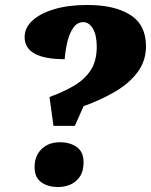

<svg xmlns="http://www.w3.org/2000/svg" viewBox="-20 -744 607 772"><path d="M179 -354Q237 -375 279.5 -400.5Q322 -426 345.5 -463Q369 -500 369 -556Q369 -603 353.5 -629Q338 -655 315 -655Q291 -655 275.5 -633.5Q260 -612 251.5 -578Q243 -544 240 -506Q79 -506 79 -595Q79 -632 110 -661Q141 -690 198 -707Q255 -724 331 -724Q441 -724 504 -684Q567 -644 567 -558Q567 -500 534 -455Q501 -410 444.5 -376.5Q388 -343 316 -317L281 -238H195ZM214 8Q172 8 145.5 -11.5Q119 -31 119 -72Q119 -117 147 -144.5Q175 -172 221 -172Q262 -172 289 -152.5Q316 -133 316 -92Q316 -55 300.5 -33Q285 -11 262 -1.5Q239 8 214 8Z"/></svg>

Font: Noto Serif Black
Style: Italic
Weight: 900
Italic angle: -12°
Designer: Monotype Design Team
Foundry: Monotype Imaging Inc.
Version: Version 2.013